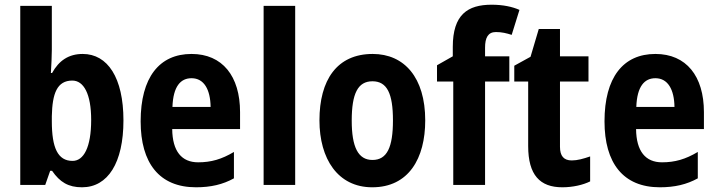

<svg xmlns="http://www.w3.org/2000/svg" viewBox="-20 -785 3042 815"><path d="M200 -574V-760H66V0H172L193 -60H201C234 -12 270 10 328 10C438 10 504 -94 504 -274C504 -455 437 -556 331 -556C272 -556 230 -528 201 -475H196C198 -508 200 -548 200 -574ZM287 -443C335 -443 367 -387 367 -276C367 -159 335 -102 288 -102C225 -102 200 -158 200 -270V-292C202 -388 222 -443 287 -443Z M793 -556C656 -556 577 -456 577 -270C577 -93 656 10 812 10C875 10 926 -2 973 -28V-140C921 -109 876 -96 821 -96C751 -96 712 -143 711 -237H999V-309C999 -462 924 -556 793 -556ZM793 -453C846 -453 873 -405 874 -331H712C715 -419 747 -453 793 -453Z M1233 0V-760H1099V0Z M1785 -274C1785 -456 1696 -556 1562 -556C1410 -556 1336 -445 1336 -274C1336 -111 1414 10 1560 10C1715 10 1785 -113 1785 -274ZM1473 -273C1473 -388 1499 -440 1561 -440C1623 -440 1648 -388 1648 -274C1648 -160 1623 -106 1561 -106C1500 -106 1473 -161 1473 -273Z M2142 -439V-546H2039V-583C2039 -624 2051 -649 2085 -649C2110 -649 2130 -644 2152 -637L2185 -743C2156 -756 2116 -765 2067 -765C1965 -765 1902 -723 1902 -586V-546L1835 -508V-439H1904V0H2039V-439Z M2407 -104C2373 -104 2357 -123 2357 -162V-439H2478V-546H2357V-662H2267L2232 -544L2163 -506V-439H2222V-165C2222 -42 2272 10 2367 10C2411 10 2455 0 2485 -15V-121C2456 -111 2431 -104 2407 -104Z M2762 -556C2625 -556 2546 -456 2546 -270C2546 -93 2625 10 2781 10C2844 10 2895 -2 2942 -28V-140C2890 -109 2845 -96 2790 -96C2720 -96 2681 -143 2680 -237H2968V-309C2968 -462 2893 -556 2762 -556ZM2762 -453C2815 -453 2842 -405 2843 -331H2681C2684 -419 2716 -453 2762 -453Z"/></svg>

Font: Noto Sans Telugu Condensed
Style: Bold
Weight: 700
Width: 3
Designer: Jelle Bosma - Monotype Design Team
Foundry: Monotype Imaging Inc.
Version: Version 2.005